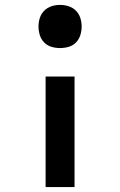

<svg xmlns="http://www.w3.org/2000/svg" viewBox="-20 -548 490 783"><path d="M225 -352Q207 -352 190 -357Q173 -362 160.5 -374.5Q148 -387 142.5 -404.5Q137 -422 137 -440Q137 -458 142.5 -475Q148 -492 160.5 -504.5Q173 -517 190 -522.5Q207 -528 225 -528Q243 -528 260 -522.5Q277 -517 289.5 -504.5Q302 -492 307.5 -475Q313 -458 313 -440Q313 -422 307.5 -404.5Q302 -387 289.5 -374.5Q277 -362 260 -357Q243 -352 225 -352ZM166 215V-236H284V215Z"/></svg>

Font: Iosevka Aile
Style: Bold
Weight: 700
Designer: Belleve Invis
Foundry: Belleve Invis
Version: Version 28.0.1; ttfautohint (v1.8.4)